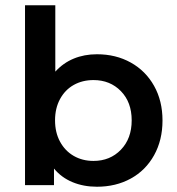

<svg xmlns="http://www.w3.org/2000/svg" viewBox="-20 -703 671 729"><path d="M348 6Q297 6 255 -11.5Q213 -29 185 -63V0H75V-683H190V-431Q220 -464 260 -480.5Q300 -497 348 -497Q420 -497 476.5 -465.5Q533 -434 565 -377Q597 -320 597 -245.5Q597 -171 565 -113.5Q533 -56 476.5 -25Q420 6 348 6ZM335 -399Q293 -399 260 -380.5Q227 -362 208 -327Q189 -292 189 -246Q189 -200 208 -165Q227 -130 260 -111Q293 -92 335 -92Q398 -92 439 -134.5Q480 -177 480 -246Q480 -315 439 -357Q398 -399 335 -399Z"/></svg>

Font: Montserrat Ace
Style: Bold
Weight: 600
Designer: Julieta Ulanovsky
Foundry: Julieta Ulanovsky
Version: Version 1